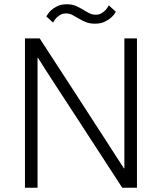

<svg xmlns="http://www.w3.org/2000/svg" viewBox="-20 -880 759 900"><path d="M293 -860Q317 -860 335 -852.5Q353 -845 368 -835.5Q383 -826 397.5 -818.5Q412 -811 429 -811Q445 -811 456 -818Q467 -825 475 -833Q484 -843 490 -855L523 -825Q514 -809 500 -797Q488 -786 469.5 -777.5Q451 -769 425 -769Q400 -769 382 -776.5Q364 -784 349 -793Q334 -802 320 -809.5Q306 -817 290 -817Q273 -817 262 -810Q251 -803 243 -795Q234 -785 229 -774L197 -803Q206 -819 219 -831Q230 -842 248.5 -851Q267 -860 293 -860ZM97 -700H166Q257 -561 335 -440Q368 -389 402 -336.5Q436 -284 466.5 -237Q497 -190 521.5 -151.5Q546 -113 561 -91H563V-700H622V0H553Q465 -135 388 -254Q355 -305 321 -357Q287 -409 256 -456.5Q225 -504 199.5 -543.5Q174 -583 158 -609H156V0H97Z"/></svg>

Font: Post Grotesk Light
Style: Light
Weight: 300
Version: Version 1.0